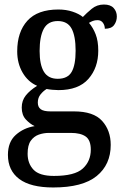

<svg xmlns="http://www.w3.org/2000/svg" viewBox="-20 -589 545 848"><path d="M215 239Q115 239 65 201.5Q15 164 15 95Q15 38 49.5 7Q84 -24 133 -32Q112 -42 94 -61.5Q76 -81 76 -114Q76 -145 94 -167.5Q112 -190 144 -210Q104 -227 80 -268Q56 -309 56 -362Q56 -448 101 -497.5Q146 -547 238 -547Q272 -547 300.5 -537.5Q329 -528 346 -514Q362 -531 385 -550Q408 -569 439 -569Q468 -569 482 -553.5Q496 -538 496 -516Q496 -495 484 -478.5Q472 -462 443 -462Q443 -477 434.5 -488.5Q426 -500 411 -500Q399 -500 390 -496.5Q381 -493 373 -488Q391 -467 402.5 -437.5Q414 -408 414 -365Q414 -290 370.5 -240.5Q327 -191 238 -191Q227 -191 211 -192.5Q195 -194 186 -196Q171 -187 159 -172Q147 -157 147 -136Q147 -116 160 -106.5Q173 -97 203 -97H307Q393 -97 431 -55Q469 -13 469 51Q469 138 407 188.5Q345 239 215 239ZM235 -241Q279 -241 296.5 -271.5Q314 -302 314 -365Q314 -430 296 -463Q278 -496 235 -496Q192 -496 173.5 -462Q155 -428 155 -364Q155 -303 174 -272Q193 -241 235 -241ZM218 188Q310 188 345.5 155.5Q381 123 381 72Q381 30 358.5 14Q336 -2 293 -2H196Q173 -2 151.5 5.5Q130 13 116 32.5Q102 52 102 90Q102 133 128 160.5Q154 188 218 188Z"/></svg>

Font: Noto Serif Tamil SemiCondensed Medium
Style: Italic
Weight: 500
Width: 4
Italic angle: -12°
Designer: Indian Type Foundry, Tom Grace, and the Monotype Design Team
Foundry: Monotype Imaging Inc.
Version: Version 2.003; ttfautohint (v1.8.4.7-5d5b)